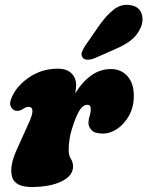

<svg xmlns="http://www.w3.org/2000/svg" viewBox="-20 -755 604 787"><path d="M50.5 -300.5Q34 -300.5 25.2 -316.5Q16.5 -332.5 29 -358Q50 -405 101.2 -439.2Q152.5 -473.5 218 -473.5Q253 -473.5 272.5 -454.8Q292 -436 292 -405.5Q292 -391.5 288 -372Q350.5 -472 434 -472Q477 -472 502.8 -442.5Q528.5 -413 528.5 -362Q528.5 -317 509.5 -282.2Q490.5 -247.5 461.5 -227.5Q432.5 -207.5 401.5 -207.5Q368 -207.5 355.2 -221.8Q342.5 -236 342.5 -250.5Q342.5 -265.5 347.2 -279.2Q352 -293 352 -309Q352 -325.5 338.5 -325.5Q322.5 -325.5 309.8 -308.2Q297 -291 282 -249Q270 -214 265.8 -189.2Q261.5 -164.5 261.5 -140.5Q261.5 -118 270.5 -103.8Q279.5 -89.5 279.5 -73Q279.5 -35 232.8 -11.8Q186 11.5 109 11.5Q41.5 11.5 29.5 -30.2Q17.5 -72 48 -140L100 -255.5Q127.5 -317 96.5 -317Q87.5 -317 75 -309Q62.5 -300.5 50.5 -300.5ZM383.5 -646Q413.5 -690 445.8 -715.5Q478 -741 517 -733.5Q550 -727.5 560 -700Q570 -672.5 556.5 -641.5Q543.5 -612 519.2 -592Q495 -572 450 -552.5L368 -516.5Q352.5 -510 338.2 -510.2Q324 -510.5 318 -520Q311 -531 316.5 -544Q322 -557 332 -571.5Z"/></svg>

Font: Fraunces 72pt S100 Black
Style: Italic
Weight: 900
Italic angle: -16°
Version: Version 1.000; ttfautohint (v1.8.3)